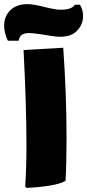

<svg xmlns="http://www.w3.org/2000/svg" viewBox="-78 -870 422 929"><path d="M44 33Q50 -63 50 -165Q50 -357 36 -628L228 -639Q244 -410 244 -205Q244 -76 239 5Q214 20 159.5 28.5Q105 37 51 39ZM324 -793Q324 -752 295.5 -722Q267 -692 213 -692Q189 -692 134 -702Q124 -703 101.5 -706.5Q79 -710 64 -710Q37 -710 26 -700Q15 -690 12 -673H-40Q-58 -711 -58 -746Q-58 -791 -28 -820.5Q2 -850 55 -850Q83 -850 138 -836Q144 -835 169 -829Q194 -823 218 -823Q244 -823 261 -829.5Q278 -836 284 -847H309Q324 -822 324 -793Z"/></svg>

Font: Lalezar
Style: Bold
Weight: 700
Designer: Borna Izadpanah
Foundry: Borna Izadpanah
Version: Version 1.003;January 24, 2021;FontCreator 13.0.0.2683 64-bi